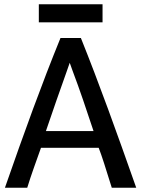

<svg xmlns="http://www.w3.org/2000/svg" viewBox="-20 -871 658 895"><path d="M458 -767H161V-851H458ZM615 4H501C473 -86 454 -147 440 -182H171C148 -117 125 -55 107 4H3C95 -260 174 -478 262 -694H357C444 -477 522 -260 615 4ZM416 -260C384 -357 351 -455 318 -542L303 -584H307L292 -541C260 -452 227 -357 194 -260Z"/></svg>

Font: Repo Medium
Style: Regular
Weight: 500
Designer: Stefan Peev
Foundry: Context Ltd
Version: Version 1.502